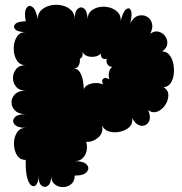

<svg xmlns="http://www.w3.org/2000/svg" viewBox="-20 -748 745 784"><path d="M85 -95Q61 -95 49 -115Q37 -135 37 -161Q37 -187 49 -206.5Q61 -226 85 -226Q51 -226 39.5 -240Q28 -254 39.5 -268Q51 -282 85 -282Q56 -282 41.5 -296.5Q27 -311 27 -330Q27 -349 41.5 -363.5Q56 -378 85 -378Q59 -378 46 -393.5Q33 -409 33 -429.5Q33 -450 46 -466Q59 -482 85 -482Q60 -482 48 -502.5Q36 -523 36 -549.5Q36 -576 48 -596.5Q60 -617 85 -617Q53 -617 42.5 -628Q32 -639 42.5 -650Q53 -661 85 -661Q78 -700 88 -715Q98 -730 112.5 -719.5Q127 -709 134 -670Q134 -693 149 -707Q164 -721 187 -726Q210 -731 232.5 -726Q255 -721 270 -707Q285 -693 285 -670Q285 -702 298 -712.5Q311 -723 324 -712.5Q337 -702 337 -670Q339 -697 360 -709.5Q381 -722 408 -720.5Q435 -719 454.5 -704Q474 -689 473 -663Q482 -700 495 -710Q508 -720 514.5 -705Q521 -690 512 -653Q525 -678 544 -683.5Q563 -689 579 -680.5Q595 -672 600.5 -653Q606 -634 593 -610Q611 -623 628 -618.5Q645 -614 655 -599.5Q665 -585 663 -568Q661 -551 642 -538Q660 -538 671.5 -524Q683 -510 687.5 -488.5Q692 -467 689.5 -445Q687 -423 676.5 -408Q666 -393 648 -392Q668 -379 667.5 -358.5Q667 -338 654.5 -319Q642 -300 623 -292.5Q604 -285 585 -298Q595 -275 591 -259.5Q587 -244 574 -237.5Q561 -231 546 -237.5Q531 -244 520 -266Q523 -243 508 -229Q493 -215 470 -210Q447 -205 426 -211Q405 -217 397 -236Q403 -205 380.5 -186Q358 -167 332 -169Q337 -152 334 -134Q331 -116 318.5 -103Q306 -90 285 -90Q322 -90 334.5 -75.5Q347 -61 334.5 -46Q322 -31 285 -31Q285 -8 270.5 4Q256 16 237 16Q218 16 203.5 4.5Q189 -7 189 -30Q189 0 176 10Q163 20 150 10Q137 0 137 -30Q137 -6 129 5Q121 16 110 10.5Q99 5 91.5 -20.5Q84 -46 85 -95ZM280 -468Q298 -468 307 -452Q316 -436 319 -416Q322 -396 322 -384Q327 -396 341 -402.5Q355 -409 371.5 -409Q388 -409 401 -403Q393 -419 401.5 -426.5Q410 -434 427 -424Q422 -436 425 -452Q428 -468 439 -475Q425 -475 418.5 -486Q412 -497 416 -509Q406 -504 398 -510.5Q390 -517 392 -530Q384 -520 368 -517Q352 -514 336.5 -519Q321 -524 317 -537Q320 -513 306 -508Q308 -494 301.5 -481Q295 -468 280 -468Z"/></svg>

Font: Rubik Bubbles
Style: Regular
Weight: 400
Designer: Hubert and Fischer, NaN
Foundry: Hubert and Fischer, NaN
Version: Version 2.200